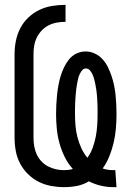

<svg xmlns="http://www.w3.org/2000/svg" viewBox="-20 -763 540 791"><path d="M447 8Q421 8 395.5 2Q370 -4 346 -16Q323 -2 297 3Q271 8 244 8Q217 8 190 3Q163 -2 138.5 -14.5Q114 -27 94.5 -46.5Q75 -66 62.5 -90Q50 -114 45 -141Q40 -168 40 -195V-540Q40 -568 45.5 -595Q51 -622 63.5 -646.5Q76 -671 96.5 -690.5Q117 -710 142 -722Q167 -734 194.5 -738.5Q222 -743 250 -743V-673Q232 -673 214.5 -670Q197 -667 181 -659Q165 -651 152.5 -638Q140 -625 132 -609Q124 -593 121 -575.5Q118 -558 118 -540V-195Q118 -178 121 -160.5Q124 -143 131 -127.5Q138 -112 150 -99Q162 -86 177 -78Q192 -70 209 -66Q226 -62 243 -62Q253 -62 262 -63Q271 -64 280 -67Q260 -89 246.5 -116.5Q233 -144 225 -173Q217 -202 214 -232.5Q211 -263 211 -293Q211 -313 212 -332.5Q213 -352 215 -371.5Q217 -391 220.5 -410.5Q224 -430 229.5 -448.5Q235 -467 243.5 -485Q252 -503 264.5 -518.5Q277 -534 295 -542.5Q313 -551 333 -551Q352 -551 370.5 -542.5Q389 -534 402.5 -519Q416 -504 424.5 -486.5Q433 -469 439.5 -450Q446 -431 450 -411.5Q454 -392 456 -372.5Q458 -353 459 -333Q460 -313 460 -293Q460 -264 457.5 -234.5Q455 -205 448.5 -176.5Q442 -148 431 -120.5Q420 -93 403 -69Q414 -65 425.5 -63.5Q437 -62 448 -62H455L460 8ZM340 -113Q354 -132 362 -154.5Q370 -177 374.5 -200Q379 -223 380.5 -246.5Q382 -270 382 -293Q382 -303 382 -313.5Q382 -324 381.5 -334Q381 -344 380.5 -354.5Q380 -365 379 -375Q378 -385 376.5 -395Q375 -405 373 -415Q371 -425 368.5 -435Q366 -445 362 -454.5Q358 -464 351 -472.5Q344 -481 334 -481Q324 -481 317.5 -472.5Q311 -464 307 -454.5Q303 -445 301 -435Q299 -425 297 -415Q295 -405 294 -395Q293 -385 292 -374.5Q291 -364 290.5 -354Q290 -344 289.5 -334Q289 -324 289 -313.5Q289 -303 289 -293Q289 -269 291 -245Q293 -221 299 -198Q305 -175 315 -153Q325 -131 340 -113Z"/></svg>

Font: Iosevka SS18
Style: Regular
Weight: 400
Monospace: yes
Designer: Belleve Invis
Foundry: Belleve Invis
Version: Version 25.1.1; ttfautohint (v1.8.4)